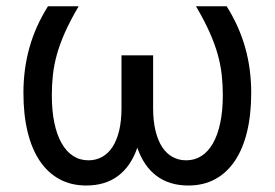

<svg xmlns="http://www.w3.org/2000/svg" viewBox="-20 -565 851 595"><path d="M223.7 -545.5Q197.8 -501.4 181.6 -465.2Q165.5 -429 156.4 -396.5Q147.4 -364 144 -333.3Q140.6 -302.6 140.6 -269.9Q140.6 -221.9 148.4 -184.5Q156.2 -147 171 -121.1Q185.7 -95.2 206.7 -81.7Q227.6 -68.2 254.3 -68.2Q277.3 -68.2 296.3 -78.7Q315.3 -89.1 328.7 -109.6Q342 -130 349.3 -160.3Q356.5 -190.7 356.5 -230.1V-393.5H454.5V-230.1Q454.5 -190.7 461.8 -160.3Q469.1 -130 482.4 -109.6Q495.7 -89.1 514.7 -78.7Q533.7 -68.2 556.8 -68.2Q583.5 -68.2 604.4 -81.7Q625.4 -95.2 640.1 -121.1Q654.8 -147 662.6 -184.5Q670.5 -221.9 670.5 -269.9Q670.5 -302.6 667.1 -333.3Q663.7 -364 654.7 -396.5Q645.6 -429 629.4 -465.2Q613.3 -501.4 587.4 -545.5H682.5Q721.2 -483.7 739.9 -417.4Q758.5 -351.2 758.5 -277Q758.5 -209.2 745.4 -155.7Q732.2 -102.3 707.2 -65.5Q682.2 -28.8 646.1 -9.4Q610.1 9.9 563.9 9.9Q505 9.9 465.2 -19.9Q425.4 -49.7 405.5 -107.2Q385.7 -49.7 345.9 -19.9Q306.1 9.9 247.2 9.9Q201 9.9 165 -9.4Q128.9 -28.8 103.9 -65.5Q78.8 -102.3 65.7 -155.7Q52.6 -209.2 52.6 -277Q52.6 -351.2 71.2 -417.4Q89.8 -483.7 128.6 -545.5Z"/></svg>

Font: Fast_Sans
Style: Regular
Weight: 400
Designer: Rasmus Andersson
Foundry: rsms
Version: Version 3.018;git-588b23468